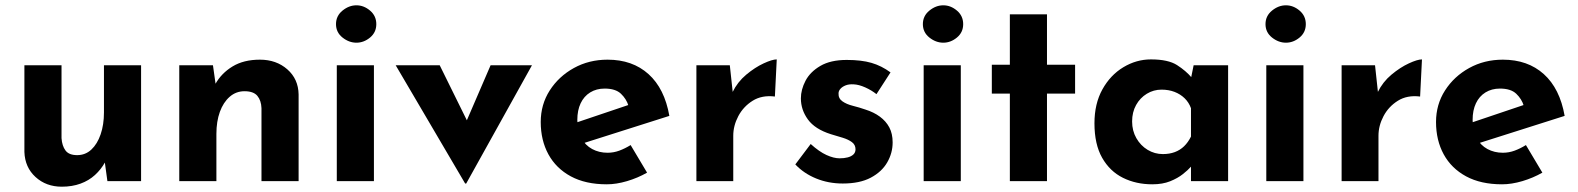

<svg xmlns="http://www.w3.org/2000/svg" viewBox="-20 -683 5950 724"><path d="M213 21Q154 21 114 -15.5Q74 -52 72 -110V-437H212V-162Q214 -133 227 -115.5Q240 -98 271 -98Q302 -98 324.5 -119Q347 -140 359.5 -176.5Q372 -213 372 -259V-437H512V0H385L374 -80L376 -71Q361 -44 338 -23Q315 -2 283.5 9.5Q252 21 213 21Z M783 -437 794 -359 792 -366Q815 -407 857 -432.5Q899 -458 960 -458Q1022 -458 1063.5 -421.5Q1105 -385 1106 -327V0H966V-275Q965 -304 950.5 -321.5Q936 -339 902 -339Q870 -339 846 -318Q822 -297 809 -261Q796 -225 796 -178V0H656V-437Z M1250 -437H1390V0H1250ZM1247 -592Q1247 -623 1271.5 -643Q1296 -663 1324 -663Q1352 -663 1375.5 -643Q1399 -623 1399 -592Q1399 -561 1375.5 -541.5Q1352 -522 1324 -522Q1296 -522 1271.5 -541.5Q1247 -561 1247 -592Z M1734 9 1472 -437H1638L1787 -135L1701 -138L1830 -437H1986L1738 9Z M2268 12Q2188 12 2132.5 -18Q2077 -48 2048 -101Q2019 -154 2019 -223Q2019 -289 2053 -342Q2087 -395 2144 -426.5Q2201 -458 2271 -458Q2365 -458 2425.5 -403.5Q2486 -349 2504 -246L2164 -138L2133 -214L2379 -297L2350 -284Q2342 -310 2321.5 -329.5Q2301 -349 2260 -349Q2229 -349 2205.5 -334.5Q2182 -320 2169.5 -293.5Q2157 -267 2157 -231Q2157 -190 2172 -162.5Q2187 -135 2213 -121Q2239 -107 2271 -107Q2294 -107 2315.5 -115Q2337 -123 2358 -136L2420 -32Q2385 -12 2344.5 0Q2304 12 2268 12Z M2732 -437 2745 -317 2742 -335Q2761 -374 2794 -401.5Q2827 -429 2859.5 -444Q2892 -459 2909 -459L2902 -319Q2853 -325 2818 -303Q2783 -281 2764 -245Q2745 -209 2745 -171V0H2606V-437Z M3158 9Q3104 9 3057.5 -10Q3011 -29 2979 -63L3037 -140Q3069 -111 3096.5 -98.5Q3124 -86 3146 -86Q3163 -86 3176.5 -89.5Q3190 -93 3198 -100.5Q3206 -108 3206 -120Q3206 -137 3192.5 -147Q3179 -157 3158 -163.5Q3137 -170 3113 -177Q3053 -196 3026.5 -232.5Q3000 -269 3000 -312Q3000 -345 3017.5 -378.5Q3035 -412 3073.5 -434.5Q3112 -457 3173 -457Q3228 -457 3266 -446Q3304 -435 3338 -410L3285 -328Q3266 -343 3242.5 -353.5Q3219 -364 3199 -365Q3181 -366 3168.5 -361Q3156 -356 3149 -348Q3142 -340 3142 -331Q3141 -312 3156.5 -301Q3172 -290 3196 -284Q3220 -278 3243 -270Q3275 -260 3298 -243Q3321 -226 3333.5 -202.5Q3346 -179 3346 -146Q3346 -106 3325.5 -70.5Q3305 -35 3263.5 -13Q3222 9 3158 9Z M3463 -437H3603V0H3463ZM3460 -592Q3460 -623 3484.5 -643Q3509 -663 3537 -663Q3565 -663 3588.5 -643Q3612 -623 3612 -592Q3612 -561 3588.5 -541.5Q3565 -522 3537 -522Q3509 -522 3484.5 -541.5Q3460 -561 3460 -592Z M3788 -629H3928V-439H4034V-330H3928V0H3788V-330H3720V-439H3788Z M4325 12Q4264 12 4214.5 -12.5Q4165 -37 4136 -88Q4107 -139 4107 -218Q4107 -292 4137 -346Q4167 -400 4216 -429.5Q4265 -459 4320 -459Q4385 -459 4418.5 -437.5Q4452 -416 4474 -390L4468 -373L4481 -437H4611V0H4471V-95L4482 -65Q4480 -65 4470 -53.5Q4460 -42 4440.5 -26.5Q4421 -11 4392.5 0.5Q4364 12 4325 12ZM4365 -102Q4390 -102 4410 -109.5Q4430 -117 4445 -131.5Q4460 -146 4471 -168V-275Q4463 -297 4447 -312.5Q4431 -328 4409 -336.5Q4387 -345 4360 -345Q4330 -345 4304.5 -329.5Q4279 -314 4264 -287Q4249 -260 4249 -225Q4249 -190 4265 -162Q4281 -134 4307.5 -118Q4334 -102 4365 -102Z M4755 -437H4895V0H4755ZM4752 -592Q4752 -623 4776.5 -643Q4801 -663 4829 -663Q4857 -663 4880.5 -643Q4904 -623 4904 -592Q4904 -561 4880.5 -541.5Q4857 -522 4829 -522Q4801 -522 4776.5 -541.5Q4752 -561 4752 -592Z M5165 -437 5178 -317 5175 -335Q5194 -374 5227 -401.5Q5260 -429 5292.5 -444Q5325 -459 5342 -459L5335 -319Q5286 -325 5251 -303Q5216 -281 5197 -245Q5178 -209 5178 -171V0H5039V-437Z M5644 12Q5564 12 5508.5 -18Q5453 -48 5424 -101Q5395 -154 5395 -223Q5395 -289 5429 -342Q5463 -395 5520 -426.5Q5577 -458 5647 -458Q5741 -458 5801.5 -403.5Q5862 -349 5880 -246L5540 -138L5509 -214L5755 -297L5726 -284Q5718 -310 5697.5 -329.5Q5677 -349 5636 -349Q5605 -349 5581.5 -334.5Q5558 -320 5545.5 -293.5Q5533 -267 5533 -231Q5533 -190 5548 -162.5Q5563 -135 5589 -121Q5615 -107 5647 -107Q5670 -107 5691.5 -115Q5713 -123 5734 -136L5796 -32Q5761 -12 5720.5 0Q5680 12 5644 12Z"/></svg>

Font: Josefin Sans Thin
Style: Bold
Weight: 700
Version: Version 2.000